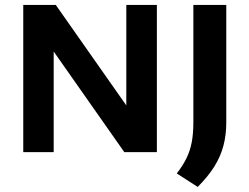

<svg xmlns="http://www.w3.org/2000/svg" viewBox="-20 -615 1008 776"><path d="M74 0V-595H205.5L511.5 -159H490.5V-595H614V0H482.5L176.5 -436H197V0ZM779 140.5 694.5 86Q719 54.5 733.8 24.2Q748.5 -6 755 -40.5Q761.5 -75 761.5 -120V-595H894.5V-120Q894.5 -70 883.2 -26.8Q872 16.5 846.8 57.2Q821.5 98 779 140.5Z"/></svg>

Font: Encode Sans SC SemiBold
Style: Regular
Weight: 600
Version: Version 3.002